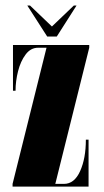

<svg xmlns="http://www.w3.org/2000/svg" viewBox="-20 -690 383 710"><path d="M26.5 0V-10L152 -513.5H121Q93.5 -513.5 74.8 -488.5Q56 -463.5 46.8 -426.8Q37.5 -390 37.5 -354.5H28V-523.5H310V-513.5L184.5 -10H216.5Q255 -10 276.2 -57Q297.5 -104 297.5 -173.5H307.5V0ZM154.5 -555 81 -669.5H91L172 -592L253 -669.5H263L190 -555Z"/></svg>

Font: Imbue 100pt Black
Style: Regular
Weight: 900
Designer: Tyler Finck
Foundry: Etcetera Type Company
Version: Version 1.102; ttfautohint (v1.8.3)